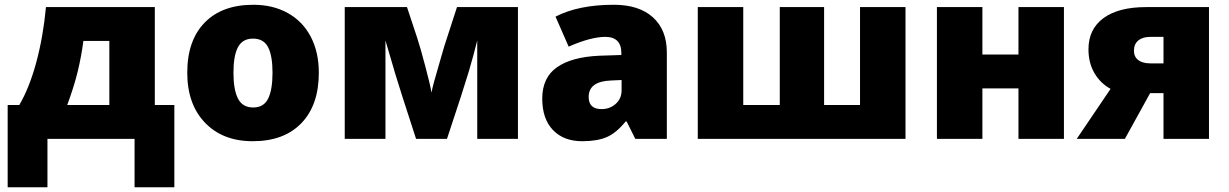

<svg xmlns="http://www.w3.org/2000/svg" viewBox="-20 -583 5161 806"><path d="M711.9 203.1H544.9V0H179.2V203.1H12.2V-142.1H61Q103.5 -214.4 132.6 -322.5Q161.6 -430.7 172.9 -553.2H629.9V-142.1H711.9ZM439 -142.1V-411.1H330.1Q321.3 -345.2 306.2 -282.7Q291 -220.2 262.2 -142.1Z M1318.4 -277.8Q1318.4 -142.1 1245.4 -66.2Q1172.4 9.8 1041 9.8Q915 9.8 840.6 -67.9Q766.1 -145.5 766.1 -277.8Q766.1 -413.1 839.1 -488Q912.1 -563 1043.9 -563Q1125.5 -563 1188 -528.3Q1250.5 -493.7 1284.4 -429Q1318.4 -364.3 1318.4 -277.8ZM960 -277.8Q960 -206.5 979 -169.2Q998 -131.8 1043 -131.8Q1087.4 -131.8 1105.7 -169.2Q1124 -206.5 1124 -277.8Q1124 -348.6 1105.5 -384.8Q1086.9 -420.9 1042 -420.9Q998 -420.9 979 -385Q960 -349.1 960 -277.8Z M2154.3 0H1983.4V-413.1Q1967.8 -350.1 1948 -283Q1928.2 -215.8 1856.4 0H1726.6L1669.4 -176.8Q1640.6 -265.6 1608.9 -376.5L1598.1 -413.1V0H1427.2V-553.2H1688.5L1731.4 -423.8Q1743.7 -386.7 1765.1 -305.9Q1786.6 -225.1 1791.5 -193.8Q1794.4 -216.8 1826.2 -323.7L1845.2 -389.2L1898.4 -553.2H2154.3Z M2647 0 2610.4 -73.2H2606.4Q2567.9 -25.4 2527.8 -7.8Q2487.8 9.8 2424.3 9.8Q2346.2 9.8 2301.3 -37.1Q2256.3 -84 2256.3 -168.9Q2256.3 -257.3 2317.9 -300.5Q2379.4 -343.8 2496.1 -349.1L2588.4 -352.1V-359.9Q2588.4 -428.2 2521 -428.2Q2460.4 -428.2 2367.2 -387.2L2312 -513.2Q2408.7 -563 2556.2 -563Q2662.6 -563 2720.9 -510.3Q2779.3 -457.5 2779.3 -362.8V0ZM2505.4 -125Q2540 -125 2564.7 -147Q2589.4 -168.9 2589.4 -204.1V-247.1L2545.4 -245.1Q2451.2 -241.7 2451.2 -175.8Q2451.2 -125 2505.4 -125Z M3781.2 0H2909.2V-553.2H3100.1V-142.1H3253.4V-553.2H3439.5V-142.1H3590.3V-553.2H3781.2Z M4104 -553.2V-354H4255.4V-553.2H4446.3V0H4255.4V-211.9H4104V0H3913.1V-553.2Z M4702.1 0H4500L4642.1 -210Q4599.1 -233.4 4574.2 -276.4Q4549.3 -319.3 4549.3 -376Q4549.3 -460.9 4612.5 -507.1Q4675.8 -553.2 4791 -553.2H5055.2V0H4864.3V-191.9H4808.1ZM4740.2 -370.1Q4740.2 -344.7 4758.3 -330.8Q4776.4 -316.9 4810.1 -316.9H4864.3V-428.2H4809.1Q4776.9 -428.2 4758.5 -413.1Q4740.2 -397.9 4740.2 -370.1Z"/></svg>

Font: OpenSans-ExtraBold
Style: Regular
Weight: 800
Foundry: Ascender Corporation
Version: Version 1.10